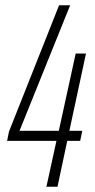

<svg xmlns="http://www.w3.org/2000/svg" viewBox="-20 -708 362 728"><path d="M156 0 194 -174H7L14 -209L204 -688H246L54 -212H203L267 -505H306L243 -212H292L284 -174H235L198 0Z"/></svg>

Font: Saira UltraCondensed ExtraLight
Style: Italic
Weight: 250
Width: 1
Italic angle: -12°
Designer: Hector Gatti with collaboration of the Omnibus-Type team
Foundry: Omnibus-Type
Version: Version 1.101